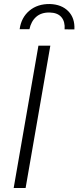

<svg xmlns="http://www.w3.org/2000/svg" viewBox="-20 -939 392 959"><path d="M48.3 0ZM107.9 0H48.3L171.9 -710.9H231.4ZM302.7 -792.5Q305.7 -830.6 286.9 -853Q268.1 -875.5 228.5 -876.5Q186.5 -877.4 160.9 -855Q135.3 -832.5 127 -793H78.1Q85.9 -851.1 126.7 -885.5Q167.5 -919.9 229.5 -918.9Q287.6 -917 321 -883.1Q354.5 -849.1 351.6 -792Z"/></svg>

Font: Roboto Light
Style: Italic
Weight: 300
Italic angle: -12°
Designer: Google
Version: Version 2.134; 2016; ttfautohint (v1.6)